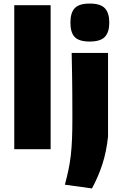

<svg xmlns="http://www.w3.org/2000/svg" viewBox="-20 -837 685 1077"><path d="M483 -604Q424 -604 399.5 -629Q375 -654 375 -710Q375 -766 399.5 -791.5Q424 -817 483 -817Q544 -817 568.5 -790.5Q593 -764 593 -710Q593 -657 568.5 -630.5Q544 -604 483 -604ZM344 199Q356 154 364 116Q372 78 377 35.5Q382 -7 384 -58Q386 -109 386 -179Q386 -224 385.5 -316Q385 -408 382 -540H586V-71Q577 14 554.5 83.5Q532 153 496 220ZM60 -808H264V0H60Z"/></svg>

Font: Encode Sans Wide
Style: ExtraBold
Weight: 800
Designer: Pablo Impallari, Andres Torresi
Foundry: Pablo Impallari, Andres Torresi
Version: Version 1.000; ttfautohint (v1.00) -l 8 -r 50 -G 200 -x 14 -